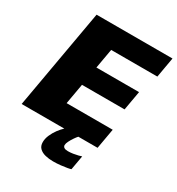

<svg xmlns="http://www.w3.org/2000/svg" viewBox="-224 -802 1041 1129"><g transform="rotate(30 297.0 -237.5)"><path d="M-20.5 0H495L519 -136.5H206L230.5 -275H519.5L542.5 -405.5H253L276.5 -538.5H590L614 -675H98.5ZM307.5 200Q334 200 358.8 197.2Q383.5 194.5 401.5 191.2Q419.5 188 425 185.5L442 89Q435.5 91.5 420.5 95.2Q405.5 99 387.5 101.8Q369.5 104.5 353.5 104.5Q335.5 104.5 327.2 98.5Q319 92.5 319 82.5Q319 72 327 56Q335 40 345.8 24.2Q356.5 8.5 364.5 0H269Q252.5 15 236.5 36.8Q220.5 58.5 209.8 83.2Q199 108 199 132Q199 158 214.5 173Q230 188 254.8 194Q279.5 200 307.5 200Z"/></g></svg>

Font: Anybody UltraCondensed Thin ExtraBold
Style: Italic
Weight: 800
Italic angle: -10°
Version: Version 1.111